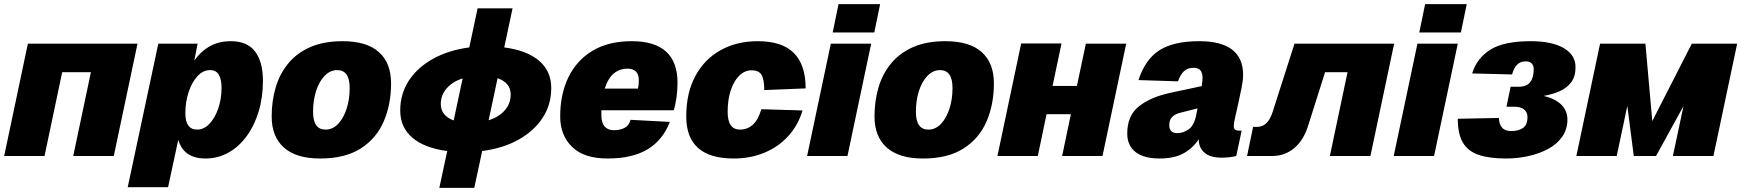

<svg xmlns="http://www.w3.org/2000/svg" viewBox="-21 -750 8371 923"><path d="M-1 0 113 -540H640L526 0H331L416 -403H278L193 0Z M593 150 740 -540H929L913 -459Q944 -503 987.5 -527.5Q1031 -552 1089 -552Q1168 -552 1205.5 -502Q1243 -452 1243 -362Q1243 -282 1222.5 -214Q1202 -146 1164.5 -95Q1127 -44 1076.5 -16Q1026 12 967 12Q862 12 836 -78L787 150ZM927 -127Q959 -127 985.5 -154.5Q1012 -182 1028 -228Q1044 -274 1044 -328Q1044 -368 1031 -390.5Q1018 -413 989 -413Q955 -413 928 -383.5Q901 -354 885.5 -306.5Q870 -259 870 -206Q870 -127 927 -127Z M1518 12Q1403 12 1344 -40.5Q1285 -93 1285 -190Q1285 -265 1304.5 -330.5Q1324 -396 1365.5 -446Q1407 -496 1471.5 -524Q1536 -552 1626 -552Q1742 -552 1800.5 -499.5Q1859 -447 1859 -349Q1859 -249 1824 -167Q1789 -85 1713.5 -36.5Q1638 12 1518 12ZM1544 -127Q1578 -127 1604 -154Q1630 -181 1645 -226.5Q1660 -272 1660 -327Q1660 -413 1600 -413Q1566 -413 1539.5 -385.5Q1513 -358 1498.5 -312.5Q1484 -267 1484 -212Q1484 -127 1544 -127Z M2091 153 2129 -24Q2020 -38 1961.5 -88Q1903 -138 1903 -219Q1903 -299 1944.5 -362.5Q1986 -426 2061 -467.5Q2136 -509 2235 -522L2275 -710H2443L2403 -522Q2512 -508 2570.5 -458Q2629 -408 2629 -327Q2629 -247 2587.5 -183.5Q2546 -120 2471.5 -78.5Q2397 -37 2297 -24L2259 153ZM2434 -296Q2434 -352 2371 -374L2328 -172Q2377 -187 2405.5 -219.5Q2434 -252 2434 -296ZM2098 -250Q2098 -194 2160 -171L2203 -373Q2155 -358 2126.5 -325.5Q2098 -293 2098 -250Z M2900 12Q2786 12 2729 -44Q2672 -100 2672 -190Q2672 -297 2711.5 -378.5Q2751 -460 2827.5 -506Q2904 -552 3016 -552Q3236 -552 3236 -352Q3236 -315 3231 -280.5Q3226 -246 3218 -220H2870Q2870 -208 2870 -196Q2870 -159 2886 -141.5Q2902 -124 2930 -124Q2959 -124 2981 -135Q3003 -146 3010 -174L3199 -164Q3166 -77 3092.5 -32.5Q3019 12 2900 12ZM2997 -420Q2916 -420 2886 -324H3046Q3048 -332 3049 -342Q3050 -352 3050 -364Q3050 -393 3035.5 -406.5Q3021 -420 2997 -420Z M3506 12Q3278 12 3278 -190Q3278 -304 3322 -385Q3366 -466 3443.5 -509Q3521 -552 3622 -552Q3739 -552 3795.5 -495Q3852 -438 3852 -325L3653 -317Q3653 -368 3640 -390Q3627 -412 3592 -412Q3559 -412 3533 -386.5Q3507 -361 3492 -316Q3477 -271 3477 -212Q3477 -127 3536 -127Q3572 -127 3598 -150.5Q3624 -174 3639 -225L3837 -219Q3816 -148 3768.5 -96Q3721 -44 3654 -16Q3587 12 3506 12Z M3859 0 3973 -540H4167L4053 0ZM3982 -594 4010 -730H4210L4182 -594Z M4416 12Q4301 12 4242 -40.5Q4183 -93 4183 -190Q4183 -265 4202.5 -330.5Q4222 -396 4263.5 -446Q4305 -496 4369.5 -524Q4434 -552 4524 -552Q4640 -552 4698.5 -499.5Q4757 -447 4757 -349Q4757 -249 4722 -167Q4687 -85 4611.5 -36.5Q4536 12 4416 12ZM4442 -127Q4476 -127 4502 -154Q4528 -181 4543 -226.5Q4558 -272 4558 -327Q4558 -413 4498 -413Q4464 -413 4437.5 -385.5Q4411 -358 4396.5 -312.5Q4382 -267 4382 -212Q4382 -127 4442 -127Z M4774 0 4888 -541H5082L5039 -337H5156L5199 -540H5393L5279 0H5085L5127 -201H5010L4968 0Z M5742 -77Q5742 -80 5742 -81Q5713 -37 5668 -12.5Q5623 12 5554 12Q5478 12 5438 -19Q5398 -50 5398 -108Q5398 -195 5455 -239.5Q5512 -284 5606 -304L5756 -336Q5760 -364 5760 -376Q5760 -398 5750.5 -411Q5741 -424 5716 -424Q5688 -424 5670.5 -407.5Q5653 -391 5642 -359L5452 -365Q5484 -464 5552 -508Q5620 -552 5744 -552Q5955 -552 5955 -390Q5955 -366 5948 -330Q5941 -294 5932.5 -256Q5924 -218 5917 -187.5Q5910 -157 5910 -144Q5910 -131 5917 -126.5Q5924 -122 5936 -122H5948L5922 0Q5912 3 5891.5 5.5Q5871 8 5852 8Q5797 8 5769.5 -16Q5742 -40 5742 -77ZM5600 -148Q5600 -110 5639 -110Q5667 -110 5693.5 -128.5Q5720 -147 5730 -199Q5731 -205 5732.5 -212.5Q5734 -220 5736 -229L5653 -208Q5628 -202 5614 -188Q5600 -174 5600 -148Z M5974 0 6003 -140H6023Q6074 -140 6097 -212L6202 -540H6681L6567 0H6372L6457 -403H6349L6269 -150Q6247 -77 6201.5 -38.5Q6156 0 6093 0Z M6679 0 6793 -540H6987L6873 0ZM6802 -594 6830 -730H7030L7002 -594Z M7219 12Q7139 12 7087.5 -5.5Q7036 -23 7011.5 -64.5Q6987 -106 6987 -179L7185 -183Q7185 -155 7199 -137.5Q7213 -120 7244 -120Q7278 -120 7300 -134.5Q7322 -149 7322 -188Q7322 -211 7305.5 -224Q7289 -237 7259 -237H7221L7241 -333H7279Q7318 -333 7335 -355Q7352 -377 7352 -417Q7352 -455 7312 -455Q7265 -455 7248 -392L7056 -397Q7079 -471 7144 -511.5Q7209 -552 7338 -552Q7439 -552 7496 -519Q7553 -486 7553 -427Q7553 -381 7531.5 -353.5Q7510 -326 7475.5 -311Q7441 -296 7400 -289Q7455 -276 7484.5 -247Q7514 -218 7514 -175Q7514 -129 7489.5 -93.5Q7465 -58 7423 -35Q7381 -12 7328 0Q7275 12 7219 12Z M7557 0 7671 -540H7889L7922 -168L8112 -540H8330L8216 0H8021L8072 -240L7940 0H7833L7802 -241L7751 0Z"/></svg>

Font: Geist Black
Style: Italic
Weight: 900
Italic angle: -12°
Designer: Basement.studio, Andrés Briganti, Mateo Zaragoza
Foundry: Basement.studio, Vercel, Andrés Briganti, Guido Ferreyra, Mateo Zaragoza
Version: Version 1.500; ttfautohint (v1.8.4.7-5d5b)